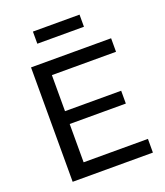

<svg xmlns="http://www.w3.org/2000/svg" viewBox="-151 -940 892 1041"><g transform="rotate(-20 294.5 -419.5)"><path d="M87 0V-660H549V-582H179V-374H503V-300H179V-79H550V0ZM163 -769V-839H432V-769Z"/></g></svg>

Font: Bricolage Grotesque 10pt
Style: Regular
Weight: 400
Designer: Mathieu Triay
Foundry: Atelier Triay
Version: Version 1.000; ttfautohint (v1.8.4.7-5d5b);gftools[0.9.32]